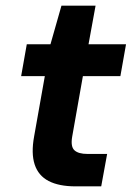

<svg xmlns="http://www.w3.org/2000/svg" viewBox="-20 -661 470 681"><path d="M248 0Q189 0 152.5 -19Q116 -38 103 -77.5Q90 -117 101 -177L139 -391H55L75 -504H159L198 -641H319L294 -504H427L407 -391H274L236 -176Q230 -141 244 -128Q258 -115 290 -115H360L339 0Z"/></svg>

Font: DM Sans
Style: Bold Italic
Weight: 700
Italic angle: -10°
Designer: Colophon Foundry, Jonny Pinhorn
Foundry: Colophon Foundry
Version: Version 4.004;gftools[0.9.30]